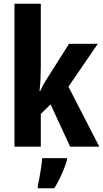

<svg xmlns="http://www.w3.org/2000/svg" viewBox="-20 -780 548 1021"><path d="M197 -426Q197 -393 195.5 -360.5Q194 -328 190 -296H194Q200 -310 207 -323.5Q214 -337 222 -349.5Q230 -362 237 -373L347 -547H500L344 -319L508 0H353L249 -225L197 -174V0H57V-760H197ZM336 72Q329 96 318.5 122Q308 148 295.5 173Q283 198 269 221H181V208Q185 190 190 163.5Q195 137 199 109Q203 81 204 61H336Z"/></svg>

Font: Noto Sans Display Condensed
Style: Bold
Weight: 700
Width: 3
Designer: Monotype Design Team
Foundry: Monotype Imaging Inc.
Version: Version 2.003